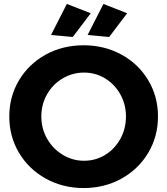

<svg xmlns="http://www.w3.org/2000/svg" viewBox="-20 -940 845 971"><path d="M27 -351Q27 -452 76.5 -534.5Q126 -617 211.5 -664Q297 -711 403 -711Q508 -711 594 -664Q680 -617 729.5 -534.5Q779 -452 779 -351Q779 -250 729.5 -167Q680 -84 594 -36.5Q508 11 403 11Q298 11 212 -36.5Q126 -84 76.5 -166.5Q27 -249 27 -351ZM189 -351Q189 -289 218.5 -238Q248 -187 297.5 -157Q347 -127 405 -127Q463 -127 511.5 -156.5Q560 -186 588.5 -237.5Q617 -289 617 -351Q617 -412 588.5 -463Q560 -514 511.5 -543.5Q463 -573 405 -573Q347 -573 297 -543.5Q247 -514 218 -463Q189 -412 189 -351ZM318 -920 439 -873 348 -753 238 -763ZM503 -920 623 -873 532 -753 423 -763Z"/></svg>

Font: Argentum Sans SemiBold
Style: Regular
Weight: 600
Designer: Julieta Ulanovsky (Modified by Cristiano Sobral)
Foundry: Julieta Ulanovsky
Version: Version 5.001;November 22, 2018;FontCreator 11.5.0.2425 64-b